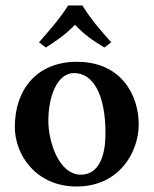

<svg xmlns="http://www.w3.org/2000/svg" viewBox="-20 -669 559 699"><path d="M34 -207C34 -104 112 10 259 10C414 10 485 -115 485 -216C485 -321 423 -444 260 -444C115 -444 34 -344 34 -207ZM250 -403C318 -403 364 -327 364 -184C364 -57 311 -33 275 -33C193 -33 156 -155 156 -229C156 -314 186 -403 250 -403ZM280 -649H228C198 -601 158 -556 122 -515L147 -496C187 -522 215 -540 253 -579C288 -542 317 -522 360 -496L385 -515C348 -556 310 -600 280 -649Z"/></svg>

Font: Libertinus Serif Semibold
Style: Regular
Weight: 600
Designer: Philipp H. Poll, Khaled Hosny
Foundry: Caleb Maclennan
Version: Version 7.050;RELEASE